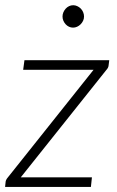

<svg xmlns="http://www.w3.org/2000/svg" viewBox="-25 -734 458 754"><path d="M0 0ZM401.5 -477.5Q401 -468 392 -458.5L56.5 -37.5H336L332 0H-5L-3 -19Q-3 -23 -0.5 -28Q2 -33 6 -37.5L342.5 -460H66L71 -497.5H404ZM305 -669Q305 -660 301.2 -652.2Q297.5 -644.5 291.5 -638.5Q285.5 -632.5 277.8 -629Q270 -625.5 262 -625.5Q253.5 -625.5 246 -629Q238.5 -632.5 233 -638.5Q227.5 -644.5 224 -652.2Q220.5 -660 220.5 -669Q220.5 -678 224 -686Q227.5 -694 233.2 -700.2Q239 -706.5 246.5 -710Q254 -713.5 262.5 -713.5Q270.5 -713.5 278.2 -710Q286 -706.5 292 -700.5Q298 -694.5 301.5 -686.2Q305 -678 305 -669Z"/></svg>

Font: Lato Light
Style: Italic
Weight: 300
Italic angle: -7°
Designer: Lukasz Dziedzic
Foundry: tyPoland Lukasz Dziedzic
Version: Version 2.007; 2014-02-27